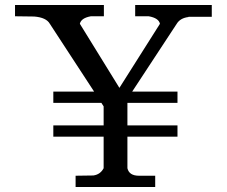

<svg xmlns="http://www.w3.org/2000/svg" viewBox="-20 -747 906 767"><path d="M489 -75Q496 -45 535 -45H600V0H282V-45L353 -46Q381 -50 394 -75V-201H193V-246H394V-322L385 -336H193V-381H356L179 -652Q165 -677 117 -681L40 -682V-727H395V-682H343Q304 -675 299 -652L457 -396L619 -652Q614 -675 574 -682H520V-727H826V-680H733V-679Q700 -675 686 -652L508 -381H689V-336H489V-246H689V-201H489Z"/></svg>

Font: Sawarabi Mincho
Style: Regular
Weight: 400
Version: Version 1.00